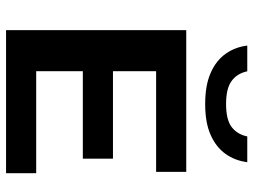

<svg xmlns="http://www.w3.org/2000/svg" viewBox="-121 -715 836 634"><g transform="rotate(90 297.0 -398.0)"><path d="M79.5 0V-595H547.5V-495.5H215V-99.5H552V0ZM154.5 -253.5V-353H504V-253.5ZM323.5 -657.5Q262 -657.5 221 -675.5Q180 -693.5 157.8 -724.8Q135.5 -756 130.5 -796.5H215.5Q222 -764 246.8 -745.2Q271.5 -726.5 323.5 -726.5Q375.5 -726.5 399.8 -745.2Q424 -764 430.5 -796.5H515.5Q510.5 -756 488.2 -724.8Q466 -693.5 425.5 -675.5Q385 -657.5 323.5 -657.5Z"/></g></svg>

Font: Encode Sans SC SemiExpanded SemiBold
Style: Regular
Weight: 600
Width: 6
Designer: Multiple Designers
Foundry: Impallari Type
Version: Version 3.002